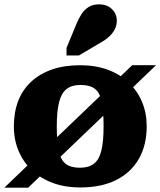

<svg xmlns="http://www.w3.org/2000/svg" viewBox="-30 -853 740 886"><path d="M-10 13 580 -552H690L100 13ZM232 -270Q232 -199 241 -157Q250 -115 273 -97Q296 -79 339 -79Q380 -79 404 -98Q428 -117 438 -159Q448 -201 448 -270Q448 -341 439.5 -383Q431 -425 408 -443Q385 -461 341 -461Q301 -461 277 -442Q253 -423 242.5 -381Q232 -339 232 -270ZM34 -270Q34 -335 54 -387Q74 -439 114 -476Q154 -513 210.5 -532.5Q267 -552 340 -552Q410 -552 466.5 -531.5Q523 -511 563.5 -472.5Q604 -434 625.5 -382.5Q647 -331 647 -270Q647 -184 611 -120.5Q575 -57 506.5 -22.5Q438 12 340 12Q247 12 178 -24.5Q109 -61 71.5 -125Q34 -189 34 -270ZM322 -741Q333 -768 346.5 -788.5Q360 -809 379.5 -821Q399 -833 427 -833Q464 -833 486.5 -811Q509 -789 509 -758Q509 -736 499.5 -717.5Q490 -699 473 -683.5Q456 -668 432 -655L334 -597H277V-632Z"/></svg>

Font: Roboto Serif ExtraBold
Style: Regular
Weight: 800
Designer: Greg Gazdowicz
Foundry: Commercial Type
Version: Version 1.008